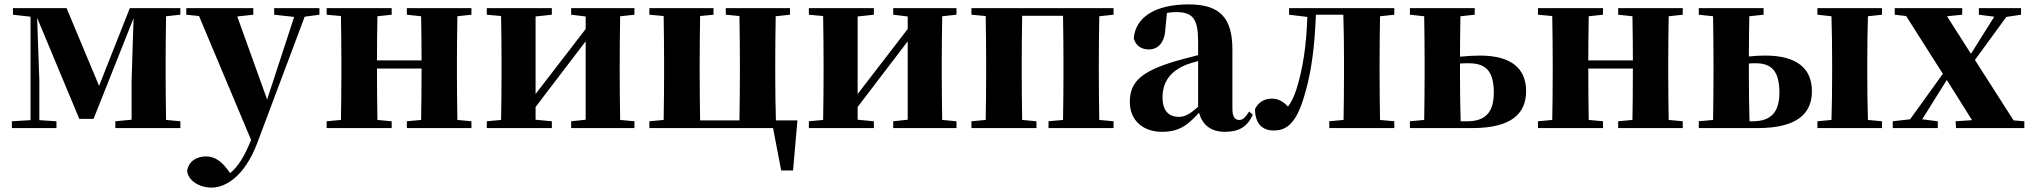

<svg xmlns="http://www.w3.org/2000/svg" viewBox="-20 -583 9246 874"><path d="M801 -516V-546H571L431 -192L283 -546H39V-516L119 -507V-36L34 -31V0H237V-31L159 -36V-218L149 -502L341 -42H406L588 -500L579 -216V-38L505 -31V0H801V-31L736 -37C735 -95 734 -182 734 -238V-308C734 -364 735 -451 736 -509Z M1434 -546H1228V-516L1319 -506L1196 -130L1060 -508L1133 -516V-546H828V-516L886 -510L1123 54C1094 126 1066 173 1028 205L1012 184C987 152 958 129 918 129C879 129 840 148 832 193C834 238 887 271 943 271C1004 271 1092 224 1151 68L1367 -507L1434 -516Z M2126 -516V-546H1832V-516L1897 -509C1898 -454 1899 -371 1899 -308H1696C1696 -371 1697 -454 1698 -509L1763 -516V-546H1467V-516L1532 -510C1533 -451 1534 -364 1534 -308V-238C1534 -182 1533 -95 1532 -37L1467 -31V0H1763V-31L1698 -37C1697 -95 1696 -186 1696 -271H1899C1899 -186 1898 -95 1897 -37L1832 -31V0H2126V-31L2062 -37C2061 -95 2060 -182 2060 -238V-308C2060 -364 2061 -451 2062 -509Z M2868 -516V-546H2580V-516L2646 -508V-451L2418 -155V-508L2492 -516V-546H2196V-516L2261 -510C2262 -451 2263 -364 2263 -308V-238C2263 -182 2262 -95 2261 -37L2196 -31V0H2492V-31L2418 -38V-96L2646 -395V-38L2580 -31V0H2868V-31L2803 -37C2802 -95 2801 -182 2801 -238V-308C2801 -364 2802 -451 2803 -509Z M3512 -35C3510 -93 3509 -181 3509 -238V-308C3509 -364 3510 -451 3511 -509L3576 -516V-546H3284V-516L3346 -510C3347 -451 3348 -364 3348 -308V-238C3348 -181 3347 -93 3346 -35H3167C3166 -93 3165 -181 3165 -238V-308C3165 -364 3166 -451 3167 -510L3228 -516V-546H2936V-516L3001 -510C3002 -451 3003 -364 3003 -308V-238C3003 -182 3002 -95 3001 -37L2936 -31V0H3499L3536 193H3590L3610 -35Z M4334 -516V-546H4046V-516L4112 -508V-451L3884 -155V-508L3958 -516V-546H3662V-516L3727 -510C3728 -451 3729 -364 3729 -308V-238C3729 -182 3728 -95 3727 -37L3662 -31V0H3958V-31L3884 -38V-96L4112 -395V-38L4046 -31V0H4334V-31L4269 -37C4268 -95 4267 -182 4267 -238V-308C4267 -364 4268 -451 4269 -509Z M5049 -516V-546H4402V-516L4467 -510C4468 -451 4469 -364 4469 -308V-238C4469 -182 4468 -95 4467 -37L4402 -31V0H4698V-31L4633 -37C4632 -95 4631 -182 4631 -238V-308C4631 -365 4632 -453 4633 -511H4819C4820 -453 4821 -365 4821 -308V-238C4821 -182 4820 -95 4819 -37L4753 -31V0H5049V-31L4984 -37C4983 -95 4982 -182 4982 -238V-308C4982 -364 4983 -451 4984 -509Z M5434 -97C5397 -64 5374 -51 5347 -51C5300 -51 5272 -79 5272 -139C5272 -212 5309 -259 5379 -288C5391 -293 5411 -299 5434 -305ZM5666 -75C5647 -45 5636 -37 5621 -37C5602 -37 5590 -50 5590 -88V-357C5590 -502 5533 -563 5391 -563C5236 -563 5149 -503 5141 -409C5149 -376 5174 -358 5210 -358C5248 -358 5282 -385 5285 -453L5292 -524C5307 -527 5320 -528 5334 -528C5410 -528 5434 -497 5434 -393V-332C5399 -323 5364 -314 5336 -306C5175 -259 5123 -210 5123 -119C5123 -35 5183 17 5269 17C5349 17 5387 -14 5438 -70C5453 -16 5490 17 5556 17C5620 17 5658 -6 5683 -61Z M6327 -516V-546H5848V-516L5931 -506C5927 -374 5910 -265 5880 -172C5869 -140 5857 -116 5843 -98C5820 -122 5798 -134 5770 -134C5737 -134 5709 -119 5693 -87C5693 -20 5726 11 5778 11C5838 11 5884 -22 5922 -163C5950 -259 5965 -377 5970 -516H6095C6097 -458 6098 -366 6098 -308V-238C6098 -182 6097 -95 6096 -37L6031 -31V0H6327V-31L6262 -37C6261 -95 6260 -182 6260 -238V-308C6260 -364 6261 -451 6262 -509Z M6629 -31C6627 -89 6626 -180 6626 -238V-294C6639 -295 6652 -295 6666 -295C6741 -295 6780 -262 6780 -161C6780 -70 6739 -31 6660 -31ZM6693 -516V-546H6398V-516L6463 -509C6464 -451 6465 -364 6465 -308V-238C6465 -182 6464 -95 6463 -37L6398 -31V0H6682C6864 0 6927 -69 6927 -168C6927 -270 6861 -330 6717 -330C6689 -330 6658 -328 6626 -325C6626 -381 6627 -457 6628 -509Z M7640 -516V-546H7346V-516L7411 -509C7412 -454 7413 -371 7413 -308H7210C7210 -371 7211 -454 7212 -509L7277 -516V-546H6981V-516L7046 -510C7047 -451 7048 -364 7048 -308V-238C7048 -182 7047 -95 7046 -37L6981 -31V0H7277V-31L7212 -37C7211 -95 7210 -186 7210 -271H7413C7413 -186 7412 -95 7411 -37L7346 -31V0H7640V-31L7576 -37C7575 -95 7574 -182 7574 -238V-308C7574 -364 7575 -451 7576 -509Z M7944 -31C7942 -89 7941 -180 7941 -238V-294C7951 -295 7961 -295 7972 -295C8041 -295 8080 -263 8080 -161C8080 -70 8039 -31 7959 -31ZM8008 -516V-546H7713V-516L7778 -509C7779 -451 7780 -364 7780 -308V-238C7780 -182 7779 -95 7778 -37L7713 -31V0H7981C8165 0 8228 -69 8228 -168C8228 -270 8161 -330 8016 -330C7992 -330 7967 -329 7941 -326C7941 -382 7942 -457 7943 -509ZM8547 -516V-546H8253V-516L8317 -509C8319 -451 8320 -364 8320 -308V-238C8320 -182 8319 -95 8317 -37L8253 -31V0H8547V-31L8483 -37C8481 -95 8480 -182 8480 -238V-308C8480 -364 8481 -451 8483 -509Z M9146 -35 8970 -310 9113 -506 9180 -516V-546H8988V-516L9058 -507L8952 -338L8843 -509L8912 -516V-546H8605V-516L8657 -510L8824 -247L8675 -40L8596 -31V0H8801V-31L8730 -40L8842 -219L8957 -36L8882 -31L8884 0H9195V-31Z"/></svg>

Font: Noto Serif CJK JP Black
Style: Regular
Weight: 900
Designer: Ryoko NISHIZUKA 西塚涼子 (kana & ideographs); Frank Grießhammer (Latin, Greek & Cyrillic); Wenlong ZHANG 张文龙 (bopomofo); San
Foundry: Adobe Systems Incorporated
Version: Version 1.001;PS 1.001;hotconv 16.6.54;makeotf.lib2.5.65590